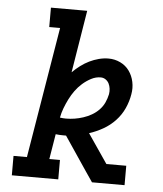

<svg xmlns="http://www.w3.org/2000/svg" viewBox="-53 -781 705 828"><g transform="rotate(5 300.0 -367.5)"><path d="M29 0V-84H87L181 -651H134V-735H291L247 -465Q263 -481 281 -494.5Q299 -508 318.5 -517.5Q338 -527 359 -532.5Q380 -538 401 -538Q428 -538 452 -526.5Q476 -515 491 -494Q506 -473 511.5 -446.5Q517 -420 512 -393Q507 -362 493.5 -332Q480 -302 457 -277.5Q434 -253 405 -236.5Q376 -220 345 -210L431 -84H517V0H376L346 -44L247 -191Q244 -191 240.5 -191Q237 -191 234 -191Q226 -191 218 -191.5Q210 -192 202 -193L184 -84H230V0ZM240 -264Q259 -264 277.5 -267Q296 -270 314.5 -276Q333 -282 350.5 -292Q368 -302 382 -316.5Q396 -331 404 -348.5Q412 -366 416 -385Q418 -397 416.5 -409Q415 -421 410 -431Q405 -441 395.5 -447.5Q386 -454 374 -454Q353 -454 333 -443.5Q313 -433 296 -418Q279 -403 266 -385Q253 -367 243 -347Q233 -327 225.5 -307Q218 -287 214 -266Q221 -265 227.5 -264.5Q234 -264 240 -264Z"/></g></svg>

Font: Iosevka Curly Slab MdEx
Style: Italic
Weight: 500
Width: 7
Italic angle: -9°
Monospace: yes
Designer: Belleve Invis
Foundry: Belleve Invis
Version: Version 11.0.0; ttfautohint (v1.8.3)